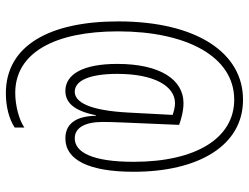

<svg xmlns="http://www.w3.org/2000/svg" viewBox="-117 -641 849 655"><g transform="rotate(90 307.5 -313.5)"><path d="M566 -345C566 -567 476 -718 321 -718C160 -719 53 -559 53 -292C53 -59 135 91 298 91C344 91 386 80 415 61V28C389 46 340 59 297 59C159 59 87 -77 87 -292C87 -524 172 -688 320 -688C451 -688 532 -558 532 -345C532 -203 499 -144 452 -144C415 -144 396 -180 396 -240C396 -258 397 -291 398 -311L406 -500C390 -506 360 -515 332 -515C252 -515 198 -436 198 -289C198 -171 234 -112 290 -112C329 -112 358 -140 373 -216H375C376 -153 399 -112 452 -112C526 -112 566 -193 566 -345ZM232 -289C232 -416 274 -486 332 -486C346 -486 360 -482 372 -478L364 -327C357 -195 329 -144 293 -144C254 -144 232 -197 232 -289Z"/></g></svg>

Font: Noto Sans Bengali ExtraCondensed ExtraLight
Style: Regular
Weight: 200
Width: 2
Designer: Joana Ranito - Universal Thirst; Jelle Bosma - Monotype Design Team
Foundry: Universal Thirst ehf.
Version: Version 3.000